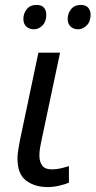

<svg xmlns="http://www.w3.org/2000/svg" viewBox="-20 -750 388 780"><path d="M174 10Q122 10 86.5 -16Q51 -42 51 -107Q51 -122 54 -140.5Q57 -159 61 -180L136 -536H224L148 -177Q145 -164 142.5 -148Q140 -132 140 -118Q140 -94 151 -78Q162 -62 191 -62Q208 -62 224 -65.5Q240 -69 260 -75V-8Q247 -2 222 4Q197 10 174 10ZM297 -631Q279 -631 267 -642Q255 -653 255 -673Q255 -696 269 -713Q283 -730 308 -730Q328 -730 338 -719Q348 -708 348 -690Q348 -662 332 -646.5Q316 -631 297 -631ZM118 -631Q99 -631 87 -642Q75 -653 75 -673Q75 -696 89 -713Q103 -730 128 -730Q149 -730 158.5 -719Q168 -708 168 -690Q168 -662 152.5 -646.5Q137 -631 118 -631Z"/></svg>

Font: Noto IKEA Latin
Style: Italic
Weight: 400
Italic angle: -12°
Designer: Monotype Design Team
Foundry: Monotype Imaging Inc.
Version: Version 1.0